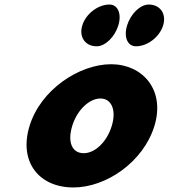

<svg xmlns="http://www.w3.org/2000/svg" viewBox="-20 -811 743 846"><path d="M462.4 -791C411.7 -791 358.2 -750 342.6 -699C327 -648 355.5 -607 406.2 -607C443.4 -607 485.8 -648 501.4 -699C517 -750 499.6 -791 462.4 -791ZM635.2 -791C598 -791 555.6 -750 540 -699C524.4 -648 541.8 -607 579 -607C629.7 -607 683.2 -648 698.8 -699C714.4 -750 685.9 -791 635.2 -791ZM110.2 -256C159.1 -416 329.3 -528 469.5 -528C607.5 -528 709.3 -416 660.4 -256C612.1 -98 448.5 15 303.5 15C151.3 15 61.8 -98 110.2 -256ZM298.2 -256C276.8 -186 296.5 -136 348.9 -136C399.2 -136 451 -186 472.4 -256C494.1 -327 470.7 -377 422.6 -377C373.8 -377 319.9 -327 298.2 -256Z"/></svg>

Font: Hussar
Style: BdSuprConOblThree
Weight: 700
Foundry: Cannot Into Space Fonts
Version: Version 2.00